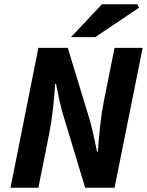

<svg xmlns="http://www.w3.org/2000/svg" viewBox="-20 -875 685 895"><path d="M29 0 159 -652H296L400 -310Q405 -292 410.5 -268.5Q416 -245 421.5 -219.5Q427 -194 432 -169H436Q440 -223 446.5 -285Q453 -347 464 -403L514 -652H645L514 0H377L274 -341Q266 -367 257.5 -405Q249 -443 241 -484H237Q234 -430 227 -368Q220 -306 209 -250L159 0ZM311 -702 455 -855H620L628 -839L424 -702Z"/></svg>

Font: Source Sans 3 ExtraLight
Style: Bold Italic
Weight: 700
Italic angle: -11°
Version: Version 3.052;hotconv 1.1.0;makeotfexe 2.6.0